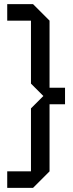

<svg xmlns="http://www.w3.org/2000/svg" viewBox="-20 -770 355 930"><path d="M220 -670V-345H295V-265H220V60L140 140H15V60H130V-245L190 -305L130 -365V-670H15V-750H140Z"/></svg>

Font: Tektur SemiCondensed
Style: Regular
Weight: 400
Width: 4
Designer: Adam Jagosz
Foundry: Adam Jagosz
Version: Version 1.005;gftools[0.9.30]